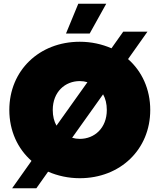

<svg xmlns="http://www.w3.org/2000/svg" viewBox="-20 -940 856 1030"><path d="M408 16C625 16 786 -138 786 -350C786 -462 741 -558 667 -623L771 -770H641L578 -681C527 -703 470 -716 408 -716C191 -716 30 -562 30 -350C30 -238 75 -142 149 -77L45 70H175L238 -19C289 3 346 16 408 16ZM408 -195C394 -195 380 -197 367 -201L533 -434C546 -411 553 -383 553 -350C553 -253 487 -195 408 -195ZM334 -760H461L550 -920H400ZM263 -350C263 -447 329 -505 408 -505C422 -505 436 -503 449 -499L283 -266C270 -289 263 -317 263 -350Z"/></svg>

Font: Chess Sans Black
Style: Regular
Weight: 900
Designer: Wolf Bōese
Foundry: Wolf Bōese
Version: Version 7.223;Glyphs 3.3 (3306)